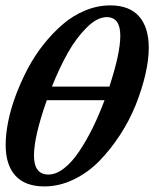

<svg xmlns="http://www.w3.org/2000/svg" viewBox="-40 -667 558 695"><path d="M120.6 7.8Q51.3 7.8 15.9 -31Q-19.5 -69.8 -19.5 -142.1Q-19.5 -181.2 -10.3 -227.3Q-1 -273.4 17.1 -321.8Q35.2 -370.1 59.8 -417.2Q84.5 -464.4 117.4 -505.9Q150.4 -547.4 187.3 -579.1Q224.1 -610.8 268.8 -629.2Q313.5 -647.5 359.4 -647.5Q428.2 -647.5 463.4 -607.7Q498.5 -567.9 498.5 -493.7Q498.5 -450.2 486.1 -396.7Q473.6 -343.3 451.2 -287.1Q428.7 -231 394.3 -178.2Q359.9 -125.5 319.3 -84Q278.8 -42.5 226.8 -17.3Q174.8 7.8 120.6 7.8ZM346.2 -605Q312 -605 274.2 -567.6Q236.3 -530.3 205.8 -476.1Q175.3 -421.9 147.9 -353.5H356Q395.5 -474.6 395.5 -537.6Q395.5 -605 346.2 -605ZM135.3 -35.2Q163.1 -35.2 192.1 -57.9Q221.2 -80.6 247.3 -119.9Q273.4 -159.2 296.1 -205.3Q318.8 -251.5 338.4 -304.2H129.4Q83 -172.9 83 -104Q83 -35.2 135.3 -35.2Z"/></svg>

Font: Elstob 10pt SemiBold
Style: Italic
Weight: 600
Italic angle: -20°
Designer: Peter S. Baker
Version: Version 1.015